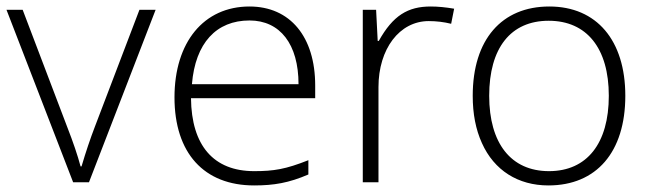

<svg xmlns="http://www.w3.org/2000/svg" viewBox="-20 -561 2003 591"><path d="M253.9 0 459 -530.8H409.2L272 -170.9C257.8 -133.8 244.1 -93.3 231 -48.8H228C218.8 -83.5 205.1 -123.5 187 -169.9L49.8 -530.8H0L205.1 0Z M762.2 9.8C823.2 9.8 869.1 2 929.2 -23.9V-67.9C858.9 -40 822.8 -34.2 762.2 -34.2C637.7 -34.2 569.3 -112.8 567.9 -258.8H950.2V-297.9C950.2 -447.8 873 -541 748 -541C606.9 -541 517.1 -430.7 517.1 -261.2C517.1 -89.8 607.9 9.8 762.2 9.8ZM748 -498C842.3 -498 898.9 -424.8 898.9 -301.8H570.8C581.1 -428.7 646 -498 748 -498Z M1305.7 -541C1235.4 -541 1189.5 -513.2 1146 -435.1H1142.6L1137.7 -530.8H1096.7V0H1145V-293C1145 -410.2 1209.5 -496.1 1299.8 -496.1C1323.7 -496.1 1346.7 -493.2 1368.7 -487.8L1377.9 -534.2C1352.1 -538.6 1328.1 -541 1305.7 -541Z M1904.8 -266.1C1904.8 -436.5 1816.9 -541 1670.9 -541C1524.4 -541 1435.1 -439.5 1435.1 -266.1C1435.1 -210.9 1444.3 -162.6 1463.4 -120.6C1501 -36.6 1574.7 9.8 1668 9.8C1815.9 9.8 1904.8 -92.8 1904.8 -266.1ZM1485.8 -266.1C1485.8 -413.1 1551.8 -497.1 1668.9 -497.1C1786.1 -497.1 1854 -412.6 1854 -266.1C1854 -120.1 1787.1 -34.2 1669.9 -34.2C1552.7 -34.2 1485.8 -120.1 1485.8 -266.1Z"/></svg>

Font: Open Sans 300
Style: Regular
Weight: 300
Foundry: Ascender Corporation
Version: Version 1.100;PS 001.100;hotconv 1.0.88;makeotf.lib2.5.64775